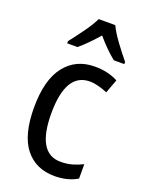

<svg xmlns="http://www.w3.org/2000/svg" viewBox="-146 -836 690 916"><g transform="rotate(20 198.5 -378.0)"><path d="M192 -766Q176 -733 146 -691.5Q116 -650 90 -617V-606H142Q163 -623 186.5 -647Q210 -671 234 -698Q257 -671 280.5 -647.5Q304 -624 327 -606H380V-617Q355 -647 323.5 -689.5Q292 -732 276 -766ZM364 -19V-92Q338 -79 311.5 -71.5Q285 -64 253 -64Q133 -64 133 -266Q133 -472 255 -472Q276 -472 300 -465.5Q324 -459 345 -450L371 -520Q321 -547 253 -547Q157 -547 101.5 -476Q46 -405 46 -265Q46 -125 100 -57.5Q154 10 249 10Q315 10 364 -19Z"/></g></svg>

Font: Noto Sans Display SemiCondensed
Style: Regular
Weight: 400
Width: 4
Designer: Monotype Design team
Foundry: Monotype Imaging Inc.
Version: 1.000